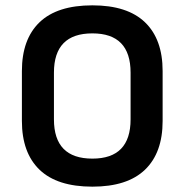

<svg xmlns="http://www.w3.org/2000/svg" viewBox="-20 -687 691 719"><path d="M326 12Q194 12 128 -51.5Q62 -115 62 -234V-421Q62 -540 128 -603.5Q194 -667 326 -667Q457 -667 523 -603.5Q589 -540 589 -421V-234Q589 -115 523 -51.5Q457 12 326 12ZM326 -93Q469 -93 469 -240V-415Q469 -562 326 -562Q182 -562 182 -415V-240Q182 -93 326 -93Z"/></svg>

Font: Sofia Sans
Style: Bold
Weight: 700
Designer: Botio Nikoltchev, Ani Petrova
Foundry: lettersoup
Version: Version 4.100; ttfautohint (v1.8.4.7-5d5b)